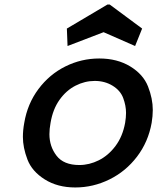

<svg xmlns="http://www.w3.org/2000/svg" viewBox="-20 -818 694 847"><path d="M278 -615 275 -692 454 -798H464L607 -692L576 -615L437 -676ZM312 9Q234 9 177.5 -26.5Q121 -62 101 -114.5Q81 -167 81 -214Q81 -244 87 -276Q101 -360 149.5 -425Q198 -490 268.5 -525Q339 -560 418 -560Q497 -560 554.5 -525Q612 -490 633 -436.5Q654 -383 654 -333Q654 -306 649 -276Q634 -192 584.5 -127Q535 -62 463 -26.5Q391 9 312 9ZM330 -90Q374 -90 416 -111Q458 -132 489.5 -174Q521 -216 532 -276Q536 -300 536 -320Q536 -352 523.5 -385.5Q511 -419 476.5 -440Q442 -461 398 -461Q354 -461 313 -440Q272 -419 242.5 -377.5Q213 -336 203 -276Q198 -249 198 -226Q198 -172 229.5 -131Q261 -90 330 -90Z"/></svg>

Font: Fz Poppins Med
Style: Italic
Weight: 500
Italic angle: -10°
Designer: Ninad Kale (Devanagari), Jonny Pinhorn (Latin)
Foundry: Indian Type Foundry
Version: Vit hóa bi Vntype.Com & FontZin.Com